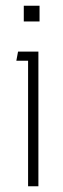

<svg xmlns="http://www.w3.org/2000/svg" viewBox="-20 -650 220 670"><path d="M118 -630V-575H63V-630ZM114 0H78V-438H37L43 -470H114Z"/></svg>

Font: Kreadon
Style: Regular
Weight: 400
Designer: kohakuno
Foundry: StudioGnu
Version: Version 1.000;Glyphs 3.1.2 (3151)